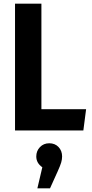

<svg xmlns="http://www.w3.org/2000/svg" viewBox="-20 -712 500 1048"><path d="M206 -116H450L435 0H62V-692H206ZM319 142Q319 158 314 175Q309 192 295 223L253 316H184L211 201Q178 178 178 142Q178 112 198 91Q218 70 249 70Q280 70 299.5 90.5Q319 111 319 142Z"/></svg>

Font: Fira Sans Condensed SemiBold
Style: Regular
Weight: 600
Width: 3
Designer: bBox Type GmbH & Carrois Corporate GbR & Edenspiekermann AG
Foundry: bBox Type GmbH & Carrois Corporate GbR & Edenspiekermann AG
Version: Version 4.301